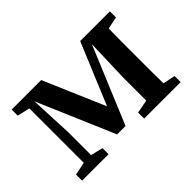

<svg xmlns="http://www.w3.org/2000/svg" viewBox="-89 -699 919 919"><g transform="rotate(-45 370.5 -239.5)"><path d="M37 0V-41L103 -55V-423L39 -438V-479H239L373 -167L503 -479H704V-438L642 -425Q641 -388 641 -345Q641 -302 641 -269V-210Q641 -177 641 -134Q641 -91 642 -54L704 -41V0H457V-41L525 -54V-211L532 -429L369 -38H312L144 -430L154 -210V-56L216 -41V0Z"/></g></svg>

Font: Source Serif Pro SemiBold
Style: Regular
Weight: 600
Designer: Frank Grießhammer
Foundry: Adobe Systems Incorporated
Version: Version 3.001;hotconv 1.0.111;makeotfexe 2.5.65597